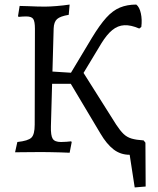

<svg xmlns="http://www.w3.org/2000/svg" viewBox="-20 -666 691 841"><path d="M46 1 56 -44Q103 -49 117.5 -63Q132 -77 132 -120L133 -540Q133 -572 125.5 -583Q118 -594 95 -594Q89 -594 79 -593.5Q69 -593 61 -592L59 -596L66 -640Q82 -640 102.5 -639Q123 -638 143 -637.5Q163 -637 177 -637Q197 -637 227.5 -639.5Q258 -642 285 -646L281 -601Q244 -595 230 -582.5Q216 -570 215 -541L203 -112Q202 -72 211 -58Q220 -44 247 -44Q258 -44 271 -45Q284 -46 292 -47L294 -43L285 3Q268 2 245.5 1.5Q223 1 200.5 0.5Q178 0 161 0Q134 0 100.5 0.5Q67 1 46 1ZM316 -297 275 -321 383 -501Q417 -557 445.5 -588.5Q474 -620 505.5 -633Q537 -646 577 -646Q591 -635 597 -607.5Q603 -580 599 -548L590 -541Q553 -557 524.5 -555.5Q496 -554 472 -534.5Q448 -515 424 -476ZM617 -41 618 151 570 155 548 12Q508 12 477.5 -11.5Q447 -35 420 -81L290 -299H156V-356L313 -346L328 -375L489 -120Q506 -94 521 -79.5Q536 -65 556.5 -59Q577 -53 609 -51Z"/></svg>

Font: Alegreya
Style: Regular
Weight: 400
Designer: Juan Pablo del Peral
Foundry: Huerta Tipografica
Version: Version 2.009